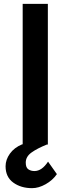

<svg xmlns="http://www.w3.org/2000/svg" viewBox="-20 -752 322 999"><path d="M147 227Q89 227 49 198Q9 169 9 113Q9 79 31.5 47.5Q54 16 95 -1H98V-732H229V0H224Q174 20 144 41.5Q114 63 114 94Q114 120 127.5 129Q141 138 159 138Q198 138 230 89L276 154Q254 186 217.5 206.5Q181 227 147 227Z"/></svg>

Font: Reem Kufi SemiBold
Style: Regular
Weight: 600
Designer: Khaled Hosny
Version: Version 1.001